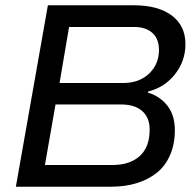

<svg xmlns="http://www.w3.org/2000/svg" viewBox="-20 -706 738 726"><path d="M40 0 161.1 -686H486.8Q577.6 -686 629.4 -647.5Q681.2 -608.9 681.2 -539.1Q681.2 -475.6 641.8 -425.5Q602.5 -375.5 540 -359.9L539.1 -356Q585.4 -341.8 613.3 -305.9Q641.1 -270 641.1 -213.9Q641.1 -160.6 623 -119.4Q605 -78.1 572.3 -52.2Q539.6 -26.4 496.1 -13.2Q452.6 0 399.9 0ZM205.1 -392.1H444.8Q506.3 -392.1 543.7 -427.7Q581.1 -463.4 581.1 -517.1Q581.1 -559.6 555.9 -581.8Q530.8 -604 487.8 -604H241.2ZM149.9 -82H403.8Q471.2 -82 508.5 -116Q545.9 -149.9 545.9 -215.8Q545.9 -261.2 517.8 -286.1Q489.7 -311 437 -311H189.9Z"/></svg>

Font: Archivo
Style: Italic
Weight: 400
Italic angle: -10°
Designer: Hector Gatti
Foundry: Omnibus-Type
Version: Version 2.001